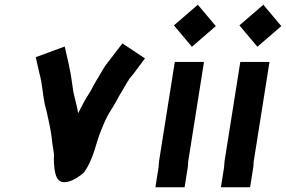

<svg xmlns="http://www.w3.org/2000/svg" viewBox="-20 -750 1205 809"><path d="M130.6 -509 146.5 -439C157.6 -401.7 159.9 -352.4 168.4 -312L177 -278C184.9 -241.6 193.9 -204.5 198.3 -166C200.2 -140.9 205.3 -121.9 207.5 -98C207.3 -90 207.3 -90 207 -82C207.1 -71.2 207.2 -60 208.6 -48C212 -11.4 221 27.5 267.5 15.5C292.8 9 316.5 -8.2 333.6 -23C352.6 -49.3 361.1 -70.3 373.2 -102C383.4 -131.4 394 -173.7 407.3 -204C418.9 -232.4 432.2 -263.8 447.1 -285C461.7 -308.2 471 -325.4 484.4 -350C494.7 -368.8 504 -381.2 513.2 -399C517.8 -406.5 523.4 -413 524 -417C529 -423 535.2 -430.3 542.5 -439L590.8 -504L495.8 -567C479.4 -545.6 462.7 -524.7 446.7 -503C441.6 -496.3 437.9 -491.7 435.5 -489C419.5 -469.7 408.5 -447.6 395.5 -426C384.5 -409.4 370.8 -383.3 360.8 -365C352.8 -352 352.8 -352 344.7 -339C334 -322.8 321.1 -294.3 309.2 -273C303.4 -314.1 289.9 -345.4 285.5 -388C280.6 -424.7 276 -451.4 268.7 -484L252.7 -554Z M648 -44 634.8 39H757.8L771 -44C772.2 -52 772.8 -59.7 772.6 -67L839.5 -489H716.5L650.2 -71C648.8 -62.1 649.2 -51.6 648 -44ZM712.8 -643 788.6 -553 889.4 -640 813.6 -730Z M924 -44 910.8 39H1033.8L1047 -44C1048.2 -52 1048.8 -59.7 1048.6 -67L1115.5 -489H992.5L926.2 -71C924.8 -62.1 925.2 -51.6 924 -44ZM988.8 -643 1064.6 -553 1165.4 -640 1089.6 -730Z"/></svg>

Font: Tape
Style: It
Weight: 500
Foundry: Cannot Into Space Fonts
Version: Version 0.97